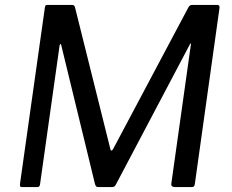

<svg xmlns="http://www.w3.org/2000/svg" viewBox="-20 -762 946 782"><path d="M70.5 0Q63.6 0 62 -3.1Q60.5 -6.2 62 -17.3L162.7 -730.8Q163.9 -738.4 165.9 -740.2Q167.8 -742 174.4 -742H272.5Q278.9 -742 281.7 -739.3Q284.4 -736.5 285.7 -731.3L429.1 -156.5Q430.8 -147.6 434.6 -148.8Q438.5 -150.1 442.7 -158.7L746.8 -731Q752.2 -742 762.2 -742H864.6Q875.6 -742 874 -729.6L773.6 -12.9Q772.3 -4.8 769.5 -2.4Q766.8 0 758.5 0H692.4Q684.7 0 680.6 -3.5Q676.5 -6.9 678 -15.8L757.4 -580.2Q758.7 -585.3 757 -585.3Q755.3 -585.3 753.2 -581.1L452.2 -10.8Q448.9 -4.3 445.2 -2.1Q441.5 0 434.3 0H381.4Q374.6 0 371.7 -2.7Q368.7 -5.4 366.4 -14.3L229.6 -577.4Q228.3 -582.6 226.2 -582.6Q224.1 -582.6 222.9 -577.9L142.9 -10.2Q141.9 -4.6 139.2 -2.3Q136.5 0 130.2 0H70.5Z"/></svg>

Font: Libre Franklin Thin
Style: Italic
Weight: 100
Italic angle: -8°
Designer: Pablo Impallari, Rodrigo Fuenzalida, Nhung Nguyen
Foundry: Impallari Type
Version: Version 3.000